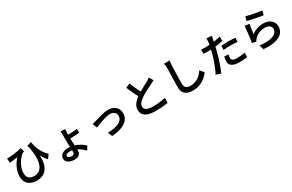

<svg xmlns="http://www.w3.org/2000/svg" viewBox="221 -2524 6557 4318"><g transform="rotate(-30 3500.0 -365.5)"><path d="M744 -758Q751 -711 764.5 -658.5Q778 -606 801.5 -551Q825 -496 862.5 -440.5Q900 -385 957 -333L884 -230Q830 -291 784.5 -365Q739 -439 701.5 -529Q664 -619 631 -726ZM94 -707Q120 -705 150 -707Q185 -708 230.5 -713Q276 -718 323 -725Q370 -732 410.5 -740Q451 -748 474 -757L507 -657Q497 -654 482.5 -648.5Q468 -643 457 -636Q436 -621 409.5 -593.5Q383 -566 355 -528Q327 -490 303 -443Q279 -396 264.5 -342.5Q250 -289 250 -230Q250 -184 263.5 -151.5Q277 -119 302 -99Q327 -79 359.5 -69.5Q392 -60 428 -60Q544 -60 606 -138.5Q668 -217 677.5 -360.5Q687 -504 644 -696L749 -520Q765 -438 767.5 -355Q770 -272 753.5 -198Q737 -124 697.5 -65.5Q658 -7 591 26.5Q524 60 426 60Q366 60 313.5 43Q261 26 220.5 -6.5Q180 -39 157.5 -89Q135 -139 135 -205Q135 -269 148.5 -325Q162 -381 185 -431.5Q208 -482 238.5 -527.5Q269 -573 304 -615Q283 -613 255.5 -610Q228 -607 203 -604Q178 -601 162 -599Q146 -597 132.5 -595Q119 -593 103 -590Z M1560 -630Q1557 -617 1554.5 -589.5Q1552 -562 1552 -537Q1552 -521 1552 -493.5Q1552 -466 1552 -435.5Q1552 -405 1552 -381Q1552 -350 1554 -306Q1556 -262 1559 -215Q1562 -168 1564 -127Q1566 -86 1566 -61Q1566 -26 1550.5 5Q1535 36 1498.5 55.5Q1462 75 1398 75Q1338 75 1289 58Q1240 41 1211.5 8Q1183 -25 1183 -75Q1183 -144 1241 -186Q1299 -228 1406 -228Q1471 -228 1530 -212Q1589 -196 1640.5 -171Q1692 -146 1733.5 -116.5Q1775 -87 1805 -59L1744 39Q1715 8 1677 -23.5Q1639 -55 1594 -81Q1549 -107 1498.5 -123Q1448 -139 1393 -139Q1342 -139 1313 -123.5Q1284 -108 1284 -80Q1284 -56 1311 -40Q1338 -24 1384 -24Q1420 -24 1438 -43Q1456 -62 1456 -96Q1456 -124 1454.5 -160.5Q1453 -197 1451 -237.5Q1449 -278 1447.5 -318Q1446 -358 1446 -389Q1446 -409 1446 -437Q1446 -465 1446 -492Q1446 -519 1446 -536Q1446 -563 1443.5 -590Q1441 -617 1438 -630ZM1503 -483Q1521 -483 1555 -484Q1589 -485 1630 -487Q1671 -489 1713 -491.5Q1755 -494 1788 -498L1790 -399Q1758 -395 1716.5 -393Q1675 -391 1633 -389Q1591 -387 1557 -386.5Q1523 -386 1503 -386Z M2148 -417Q2171 -421 2199 -428.5Q2227 -436 2250 -443Q2276 -451 2318 -464Q2360 -477 2410 -490Q2460 -503 2511 -512.5Q2562 -522 2607 -522Q2684 -522 2742.5 -493Q2801 -464 2833.5 -410.5Q2866 -357 2866 -283Q2866 -214 2835.5 -158.5Q2805 -103 2745 -62Q2685 -21 2597 4Q2509 29 2396 36L2348 -74Q2433 -77 2505.5 -90Q2578 -103 2632.5 -128Q2687 -153 2717.5 -192.5Q2748 -232 2748 -285Q2748 -325 2729 -354.5Q2710 -384 2677 -401Q2644 -418 2597 -418Q2562 -418 2518 -409Q2474 -400 2427.5 -386Q2381 -372 2336.5 -355.5Q2292 -339 2255 -324.5Q2218 -310 2195 -300Z M3828 -587Q3807 -574 3784 -561.5Q3761 -549 3735 -536Q3711 -524 3676.5 -507.5Q3642 -491 3602.5 -470.5Q3563 -450 3523.5 -428Q3484 -406 3449 -383Q3384 -341 3345.5 -295.5Q3307 -250 3307 -196Q3307 -140 3361 -109Q3415 -78 3523 -78Q3576 -78 3635 -83Q3694 -88 3750 -96Q3806 -104 3848 -115L3847 14Q3806 21 3756 26.5Q3706 32 3649 35.5Q3592 39 3527 39Q3454 39 3391.5 27.5Q3329 16 3282.5 -9.5Q3236 -35 3210 -78Q3184 -121 3184 -183Q3184 -244 3211 -294.5Q3238 -345 3284.5 -388Q3331 -431 3390 -470Q3426 -495 3467 -518Q3508 -541 3547.5 -562.5Q3587 -584 3621.5 -602Q3656 -620 3679 -633Q3705 -649 3726 -662Q3747 -675 3766 -690ZM3324 -792Q3348 -726 3375.5 -665Q3403 -604 3430.5 -551Q3458 -498 3481 -456L3380 -397Q3353 -441 3324.5 -498Q3296 -555 3267.5 -618.5Q3239 -682 3211 -745Z M4363 -789Q4358 -760 4355 -727Q4352 -694 4351 -665Q4349 -624 4347 -564.5Q4345 -505 4343 -439Q4341 -373 4340 -309.5Q4339 -246 4339 -197Q4339 -146 4358 -115.5Q4377 -85 4409.5 -72Q4442 -59 4484 -59Q4547 -59 4599.5 -76Q4652 -93 4694 -121.5Q4736 -150 4770 -187Q4804 -224 4831 -264L4912 -165Q4887 -130 4848.5 -90.5Q4810 -51 4757 -16.5Q4704 18 4635 39.5Q4566 61 4482 61Q4403 61 4344 37Q4285 13 4252.5 -39.5Q4220 -92 4220 -176Q4220 -217 4221 -270.5Q4222 -324 4223.5 -381Q4225 -438 4226.5 -493Q4228 -548 4229 -593Q4230 -638 4230 -665Q4230 -699 4227 -731Q4224 -763 4218 -790Z M5465 -795Q5460 -776 5454 -748.5Q5448 -721 5445 -705Q5438 -670 5428 -621.5Q5418 -573 5405.5 -519Q5393 -465 5380 -415Q5367 -362 5348 -300Q5329 -238 5307.5 -175Q5286 -112 5264 -54.5Q5242 3 5222 47L5097 5Q5120 -33 5144 -88Q5168 -143 5191.5 -205.5Q5215 -268 5235 -330Q5255 -392 5269 -444Q5279 -480 5287.5 -517.5Q5296 -555 5303.5 -590.5Q5311 -626 5316.5 -657Q5322 -688 5325 -710Q5328 -736 5329 -762.5Q5330 -789 5328 -806ZM5219 -641Q5279 -641 5344.5 -646.5Q5410 -652 5477.5 -663.5Q5545 -675 5609 -690V-578Q5547 -564 5477.5 -554Q5408 -544 5341 -538.5Q5274 -533 5218 -533Q5183 -533 5154 -534.5Q5125 -536 5098 -537L5095 -648Q5133 -644 5161.5 -642.5Q5190 -641 5219 -641ZM5534 -492Q5576 -496 5625.5 -498.5Q5675 -501 5724 -501Q5767 -501 5811.5 -499.5Q5856 -498 5899 -493L5896 -385Q5858 -390 5814.5 -393.5Q5771 -397 5725 -397Q5675 -397 5628 -394.5Q5581 -392 5534 -387ZM5579 -243Q5573 -221 5569 -198Q5565 -175 5565 -158Q5565 -141 5571.5 -126Q5578 -111 5594 -100Q5610 -89 5638.5 -82.5Q5667 -76 5711 -76Q5761 -76 5812 -81.5Q5863 -87 5915 -97L5911 18Q5869 23 5819 27.5Q5769 32 5710 32Q5586 32 5520.5 -8.5Q5455 -49 5455 -124Q5455 -157 5460.5 -190Q5466 -223 5472 -253Z M6334 -799Q6369 -788 6422.5 -776Q6476 -764 6534.5 -753Q6593 -742 6645.5 -733.5Q6698 -725 6731 -722L6704 -612Q6674 -616 6632.5 -623.5Q6591 -631 6543.5 -640Q6496 -649 6450.5 -658.5Q6405 -668 6367 -676.5Q6329 -685 6306 -691ZM6333 -604Q6328 -582 6322.5 -549Q6317 -516 6311.5 -480Q6306 -444 6301.5 -411Q6297 -378 6294 -356Q6363 -409 6439 -434Q6515 -459 6597 -459Q6682 -459 6742.5 -428Q6803 -397 6835.5 -346.5Q6868 -296 6868 -236Q6868 -168 6838.5 -110.5Q6809 -53 6743.5 -13.5Q6678 26 6573 42.5Q6468 59 6317 46L6282 -71Q6435 -51 6537.5 -67.5Q6640 -84 6692 -128.5Q6744 -173 6744 -238Q6744 -273 6724 -300Q6704 -327 6668.5 -342.5Q6633 -358 6587 -358Q6499 -358 6424.5 -326Q6350 -294 6301 -235Q6288 -220 6280 -207Q6272 -194 6266 -180L6162 -205Q6168 -234 6174 -273.5Q6180 -313 6186 -358.5Q6192 -404 6197 -450.5Q6202 -497 6206 -541Q6210 -585 6212 -620Z"/></g></svg>

Font: Noto Sans JP Thin SemiBold
Style: Regular
Weight: 600
Version: Version 2.004-H2;hotconv 1.0.118;makeotfexe 2.5.65603